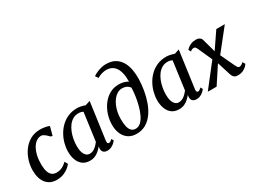

<svg xmlns="http://www.w3.org/2000/svg" viewBox="-57 -1475 2808 2130"><g transform="rotate(-30 1346.5 -410.0)"><path d="M213 10Q129 10 80.8 -48.5Q32.5 -107 32 -214Q31.5 -273 50 -335Q68.5 -397 105.8 -450Q143 -503 199 -535.5Q255 -568 329.5 -568Q357.5 -568 390 -562.5Q422.5 -557 444.5 -546.5L415 -436.5L394 -441Q381.5 -454 366 -468.2Q350.5 -482.5 334.5 -492.2Q318.5 -502 305 -502Q271 -502 242 -481.8Q213 -461.5 191.5 -424.2Q170 -387 158.2 -335.8Q146.5 -284.5 147 -222.5Q148 -167 160 -131.5Q172 -96 195 -78.8Q218 -61.5 251.5 -61.5Q282 -61.5 305.2 -69.5Q328.5 -77.5 348 -91.2Q367.5 -105 385.5 -122.5L407.5 -83Q395 -66 369 -44Q343 -22 304 -6Q265 10 213 10Z M900 -95.5Q896.5 -73 903.2 -64.2Q910 -55.5 919 -55.5Q927.5 -55.5 937.8 -61.8Q948 -68 963 -81L977 -54Q973 -47 957.2 -31.5Q941.5 -16 917 -3Q892.5 10 861.5 10Q832.5 10 814.5 -5Q796.5 -20 796.5 -53L799.5 -80Q782 -58.5 759.5 -37.8Q737 -17 707.5 -3.5Q678 10 639.5 10Q583.5 10 547.2 -17.5Q511 -45 493.2 -92.2Q475.5 -139.5 475.5 -197.5Q475.5 -248 489.2 -300.5Q503 -353 529.8 -400.8Q556.5 -448.5 595.8 -486.2Q635 -524 686.8 -546Q738.5 -568 801.5 -568Q825.5 -568 854 -561.8Q882.5 -555.5 903.5 -547.5L965 -567.5ZM846 -497Q833 -504.5 818.2 -508Q803.5 -511.5 787.5 -511.5Q748 -511.5 716.2 -493.2Q684.5 -475 661 -443.8Q637.5 -412.5 621.8 -372.5Q606 -332.5 598.2 -288.8Q590.5 -245 590.5 -203Q590.5 -156 601.2 -123.8Q612 -91.5 630.8 -75Q649.5 -58.5 674.5 -58.5Q695.5 -58.5 713.5 -66Q731.5 -73.5 747 -85.8Q762.5 -98 775 -112Q787.5 -126 797.5 -138.5Z M1236.5 10.5Q1176 10.5 1133.8 -17.8Q1091.5 -46 1069.2 -96Q1047 -146 1047 -211Q1047 -277 1067.2 -340Q1087.5 -403 1125.2 -454Q1163 -505 1215.5 -535Q1268 -565 1333 -565Q1368.5 -565 1401.5 -555.8Q1434.5 -546.5 1450 -533Q1451.5 -595 1441.2 -640.2Q1431 -685.5 1410.8 -715Q1390.5 -744.5 1361.2 -758.8Q1332 -773 1295 -773Q1267 -773 1239 -765.2Q1211 -757.5 1178 -738.5L1153.5 -775.5Q1180 -793.5 1209.5 -805.8Q1239 -818 1268 -824.5Q1297 -831 1323 -831Q1393 -831 1439.2 -803.8Q1485.5 -776.5 1512.5 -730Q1539.5 -683.5 1550 -624.2Q1560.5 -565 1558.5 -500.5Q1556.5 -433 1544.2 -361.8Q1532 -290.5 1508.2 -224Q1484.5 -157.5 1447.2 -104.8Q1410 -52 1357.8 -20.8Q1305.5 10.5 1236.5 10.5ZM1256 -44Q1292.5 -44 1321.5 -71.2Q1350.5 -98.5 1372 -143.8Q1393.5 -189 1408.2 -244.2Q1423 -299.5 1431 -356.2Q1439 -413 1440.5 -462.5Q1428 -480.5 1411.5 -490.8Q1395 -501 1377.5 -504.8Q1360 -508.5 1343.5 -508.5Q1312.5 -508.5 1285.2 -493Q1258 -477.5 1235.5 -450Q1213 -422.5 1196.8 -386Q1180.5 -349.5 1171.8 -307Q1163 -264.5 1163 -219.5Q1163 -166 1171.5 -126.5Q1180 -87 1200.5 -65.5Q1221 -44 1256 -44Z M2041.5 -95.5Q2038 -73 2044.8 -64.2Q2051.5 -55.5 2060.5 -55.5Q2069 -55.5 2079.2 -61.8Q2089.5 -68 2104.5 -81L2118.5 -54Q2114.5 -47 2098.8 -31.5Q2083 -16 2058.5 -3Q2034 10 2003 10Q1974 10 1956 -5Q1938 -20 1938 -53L1941 -80Q1923.5 -58.5 1901 -37.8Q1878.5 -17 1849 -3.5Q1819.5 10 1781 10Q1725 10 1688.8 -17.5Q1652.5 -45 1634.8 -92.2Q1617 -139.5 1617 -197.5Q1617 -248 1630.8 -300.5Q1644.5 -353 1671.2 -400.8Q1698 -448.5 1737.2 -486.2Q1776.5 -524 1828.2 -546Q1880 -568 1943 -568Q1967 -568 1995.5 -561.8Q2024 -555.5 2045 -547.5L2106.5 -567.5ZM1987.5 -497Q1974.5 -504.5 1959.8 -508Q1945 -511.5 1929 -511.5Q1889.5 -511.5 1857.8 -493.2Q1826 -475 1802.5 -443.8Q1779 -412.5 1763.2 -372.5Q1747.5 -332.5 1739.8 -288.8Q1732 -245 1732 -203Q1732 -156 1742.8 -123.8Q1753.5 -91.5 1772.2 -75Q1791 -58.5 1816 -58.5Q1837 -58.5 1855 -66Q1873 -73.5 1888.5 -85.8Q1904 -98 1916.5 -112Q1929 -126 1939 -138.5Z M2531.5 10Q2511.5 10 2498 3.5Q2484.5 -3 2476 -14.8Q2467.5 -26.5 2462 -42L2392 -264L2433.5 -258.5L2264 0H2151L2405 -325L2395 -241L2294 -465.5Q2288.5 -479 2280.2 -489.2Q2272 -499.5 2258 -499.5Q2243.5 -499.5 2232 -493.5Q2220.5 -487.5 2213 -480L2196.5 -510Q2200.5 -516 2216.8 -529.8Q2233 -543.5 2260.2 -555.2Q2287.5 -567 2324 -567Q2344 -567 2358.2 -561.2Q2372.5 -555.5 2381.8 -545.5Q2391 -535.5 2394 -523L2454.5 -303.5L2413.5 -310.5L2580.5 -555H2689.5L2442 -243.5L2451.5 -326.5L2555.5 -106Q2563.5 -89 2572.2 -76.2Q2581 -63.5 2595 -63.5Q2605 -63.5 2618.2 -70Q2631.5 -76.5 2648.5 -92.5L2667 -59.5Q2663.5 -53 2647.8 -36.2Q2632 -19.5 2603.5 -4.8Q2575 10 2531.5 10Z"/></g></svg>

Font: Merriweather Medium
Style: Italic
Weight: 500
Italic angle: -7.8°
Version: Version 2.101